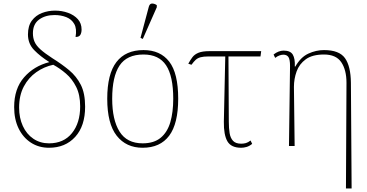

<svg xmlns="http://www.w3.org/2000/svg" viewBox="-20 -825 2074 1085"><path d="M257 10Q199 10 154.5 -19Q110 -48 85 -99.5Q60 -151 60 -220Q60 -324 116 -388Q172 -452 259 -474Q208 -506 173 -542Q138 -578 138 -630Q138 -679 160 -708.5Q182 -738 217 -751.5Q252 -765 291 -765Q330 -765 364.5 -752.5Q399 -740 420 -716.5Q441 -693 441 -658Q441 -640 434 -628Q427 -616 407 -616Q415 -662 400 -689Q385 -716 355 -728Q325 -740 288 -740Q236 -740 201 -714.5Q166 -689 166 -637Q166 -610 175.5 -588.5Q185 -567 209 -545.5Q233 -524 276 -496Q329 -463 370.5 -428.5Q412 -394 436.5 -346Q461 -298 461 -222Q461 -113 405 -51.5Q349 10 257 10ZM257 -15Q340 -15 386.5 -72.5Q433 -130 433 -224Q433 -289 410.5 -334Q388 -379 353 -409Q318 -439 281 -459Q229 -448 185 -417Q141 -386 114.5 -336Q88 -286 88 -217Q88 -159 109 -113Q130 -67 168.5 -41Q207 -15 257 -15Z M786 10Q693 10 639.5 -58Q586 -126 586 -267Q586 -407 638 -474.5Q690 -542 791 -542Q886 -542 936.5 -476.5Q987 -411 987 -267Q987 -126 936 -58Q885 10 786 10ZM786 -15Q850 -15 888 -46.5Q926 -78 942.5 -134.5Q959 -191 959 -267Q959 -395 918.5 -456Q878 -517 791 -517Q697 -517 655.5 -454.5Q614 -392 614 -267Q614 -148 655.5 -81.5Q697 -15 786 -15ZM787 -605 774 -611 821 -787Q826 -805 839.5 -805Q853 -805 866 -796V-784Z M1343 10Q1286 10 1265 -26.5Q1244 -63 1245 -137L1253 -506H1158Q1130 -506 1113.5 -501.5Q1097 -497 1086 -487Q1075 -477 1062 -459L1044 -465Q1056 -487 1068 -502.5Q1080 -518 1102 -527Q1124 -536 1164 -536H1456L1452 -506H1271L1273 -137Q1273 -101 1277.5 -73Q1282 -45 1297 -29Q1312 -13 1343 -13Q1357 -13 1369.5 -16.5Q1382 -20 1396 -31L1405 -12Q1389 1 1373 5.5Q1357 10 1343 10Z M1935 240 1938 -357Q1938 -430 1908.5 -473.5Q1879 -517 1811 -517Q1745 -517 1708 -490Q1671 -463 1656 -421Q1641 -379 1641 -334L1645 0H1613L1619 -452Q1619 -489 1610 -502.5Q1601 -516 1581 -516Q1572 -516 1560 -512Q1548 -508 1535 -498L1526 -517Q1554 -539 1583 -539Q1621 -539 1634.5 -516.5Q1648 -494 1646 -449H1649Q1679 -502 1722.5 -522Q1766 -542 1811 -542Q1897 -542 1929.5 -496.5Q1962 -451 1963 -357L1967 240Z"/></svg>

Font: Noto Serif Thin
Style: Regular
Weight: 100
Designer: Monotype Design Team
Foundry: Monotype Imaging Inc.
Version: Version 2.015